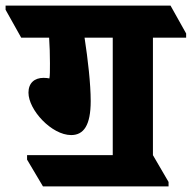

<svg xmlns="http://www.w3.org/2000/svg" viewBox="-90 -647 687 688"><path d="M64 21H514V5L458 -91V-512H577V-527L521 -627H-70V-612L-14 -512H86C88 -482 89 -451 89 -420C89 -394 89 -375 87 -366C83 -367 74 -368 66 -368C33 -368 12 -349 12 -315C12 -253 95 -163 165 -163C210 -163 235 -198 235 -285C235 -346 225 -434 213 -512H314V-91H7V-75Z"/></svg>

Font: Noto Serif Devanagari Condensed Black
Style: Regular
Weight: 900
Width: 3
Designer: Universal Thirst, Indian Type Foundry and the Monotype Design Team
Foundry: Monotype Imaging Inc.
Version: Version 2.004